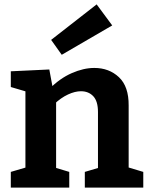

<svg xmlns="http://www.w3.org/2000/svg" viewBox="-20 -856 684 876"><path d="M29.3 0V-71.7L113 -96.3L96 -75.7V-457L113 -434.3L29.3 -459V-530.7L205 -539L222.7 -443.3L204.7 -449.7Q253.3 -498.7 307.3 -522.3Q361.3 -546 410.3 -546Q477.7 -546 522.7 -503.7Q567.7 -461.3 567 -374.7V-75.7L554 -95.7L633.7 -71.7V0H367V-71.7L443.3 -94.3L427 -73V-345Q427 -394 405.7 -416.8Q384.3 -439.7 349.3 -439.7Q322 -439.7 290 -424.8Q258 -410 226.7 -380.3L236 -401.3V-73L223 -93.7L296 -71.7V0ZM261.7 -606 213.3 -674 421 -836 492 -740Z"/></svg>

Font: Bitter Thin
Style: Regular
Weight: 100
Designer: Sol Matas, and Bitter project Authors
Foundry: Sol Matas
Version: Version 2.002